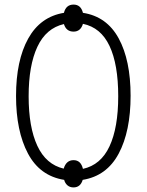

<svg xmlns="http://www.w3.org/2000/svg" viewBox="-20 -778 640 838"><path d="M341 7Q331 40 301 40Q285 40 274.5 31Q264 22 260 7Q154 -10 102 -108Q50 -206 50 -359Q50 -514 103 -609.5Q156 -705 259 -722Q268 -758 301 -758Q333 -758 342 -722Q446 -706 498 -610.5Q550 -515 550 -360Q550 -205 498 -107.5Q446 -10 341 7ZM496 -358Q496 -497 458 -577.5Q420 -658 342 -674Q332 -640 301 -640Q269 -640 259 -673Q181 -655 143 -573.5Q105 -492 105 -358Q105 -223 143 -141.5Q181 -60 258 -42Q269 -79 301 -79Q333 -79 342 -41Q420 -58 458 -139.5Q496 -221 496 -358Z"/></svg>

Font: Noto Sans Mono UI Light
Style: Regular
Weight: 300
Monospace: yes
Designer: Monotype Design team
Foundry: Monotype Imaging Inc.
Version: Version 1.000